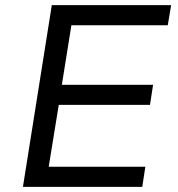

<svg xmlns="http://www.w3.org/2000/svg" viewBox="-20 -725 691 745"><path d="M69 0 181 -705H644L631 -627H257L220 -396H574L562 -318H208L169 -78H544L532 0Z"/></svg>

Font: Nunito Sans 7pt
Style: Italic
Weight: 400
Italic angle: -9°
Designer: Vernon Adams
Foundry: Vernon Adams
Version: Version 3.101;gftools[0.9.27]